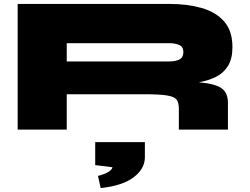

<svg xmlns="http://www.w3.org/2000/svg" viewBox="-20 -660 1272 978"><path d="M70 0V-640H843Q934 -640 1006.5 -619.5Q1079 -599 1121.5 -551Q1164 -503 1164 -420Q1164 -361 1141.5 -324.5Q1119 -288 1080 -268.5Q1041 -249 993 -241Q1079 -233 1110 -209.5Q1141 -186 1141 -137V0H891V-107Q891 -137 879.5 -152.5Q868 -168 829.5 -174Q791 -180 711 -180H320V0ZM320 -347H843Q873 -347 893.5 -357Q914 -367 914 -395Q914 -421 893.5 -430.5Q873 -440 843 -440H320ZM718 141Q718 199 661.5 242.5Q605 286 493 298L479 236Q508 229 529 217.5Q550 206 553 192L465 181V64H718Z"/></svg>

Font: Syne ExtraBold
Style: Regular
Weight: 800
Designer: Lucas Descroix
Foundry: Bonjour Monde
Version: Version 2.200; ttfautohint (v1.8.4)